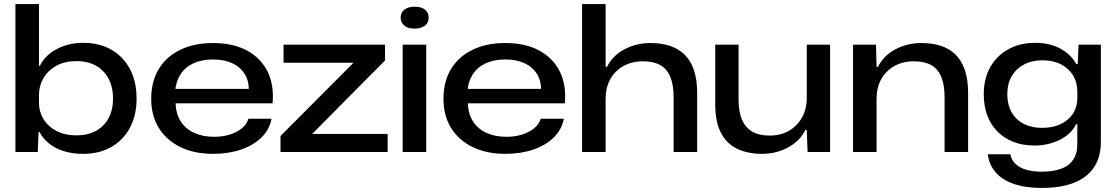

<svg xmlns="http://www.w3.org/2000/svg" viewBox="-20 -749 5499 946"><path d="M390 9Q336 9 293.5 -4.5Q251 -18 221 -42.5Q191 -67 175 -98H170L166 0H56V-729H172V-425H177Q202 -477 260 -507.5Q318 -538 390 -538Q450 -538 498 -519Q546 -500 581 -463.5Q616 -427 634.5 -377Q653 -327 653 -264Q653 -181 620 -119.5Q587 -58 528 -24.5Q469 9 390 9ZM357 -82Q411 -82 451.5 -103.5Q492 -125 514.5 -166Q537 -207 537 -264Q537 -307 524 -341Q511 -375 487.5 -399Q464 -423 431 -435.5Q398 -448 358 -448Q299 -448 257.5 -425Q216 -402 194 -364Q172 -326 172 -281V-242Q172 -199 194 -162.5Q216 -126 258 -104Q300 -82 357 -82Z M1030 9Q936 9 867.5 -25Q799 -59 762 -119.5Q725 -180 725 -262Q725 -347 762 -408.5Q799 -470 868 -503.5Q937 -537 1029 -537Q1128 -537 1196 -500.5Q1264 -464 1297.5 -398Q1331 -332 1323 -240H845Q847 -188 870.5 -151Q894 -114 936.5 -94.5Q979 -75 1035 -75Q1098 -75 1145 -99.5Q1192 -124 1204 -164H1318Q1308 -111 1268.5 -72Q1229 -33 1167.5 -12Q1106 9 1030 9ZM843 -301 837 -311H1214L1206 -302Q1207 -351 1185 -385.5Q1163 -420 1123.5 -438Q1084 -456 1029 -456Q974 -456 933 -437Q892 -418 869.5 -383Q847 -348 843 -301Z M1362 0V-79L1722 -440H1377V-529H1877V-451L1518 -89H1890V0Z M1964 0V-529H2080V0ZM2023 -608Q1989 -608 1971.5 -623.5Q1954 -639 1954 -662Q1954 -688 1973 -702Q1992 -716 2023 -716Q2057 -716 2074.5 -701Q2092 -686 2092 -662Q2092 -636 2073 -622Q2054 -608 2023 -608Z M2470 9Q2376 9 2307.5 -25Q2239 -59 2202 -119.5Q2165 -180 2165 -262Q2165 -347 2202 -408.5Q2239 -470 2308 -503.5Q2377 -537 2469 -537Q2568 -537 2636 -500.5Q2704 -464 2737.5 -398Q2771 -332 2763 -240H2285Q2287 -188 2310.5 -151Q2334 -114 2376.5 -94.5Q2419 -75 2475 -75Q2538 -75 2585 -99.5Q2632 -124 2644 -164H2758Q2748 -111 2708.5 -72Q2669 -33 2607.5 -12Q2546 9 2470 9ZM2283 -301 2277 -311H2654L2646 -302Q2647 -351 2625 -385.5Q2603 -420 2563.5 -438Q2524 -456 2469 -456Q2414 -456 2373 -437Q2332 -418 2309.5 -383Q2287 -348 2283 -301Z M2848 0V-729H2964V-420H2971Q2999 -476 3057.5 -506.5Q3116 -537 3185 -537Q3236 -537 3278 -524Q3320 -511 3350.5 -482.5Q3381 -454 3398 -406.5Q3415 -359 3415 -290V0H3299V-270Q3299 -330 3283 -369.5Q3267 -409 3233.5 -428Q3200 -447 3148 -447Q3093 -447 3051.5 -423.5Q3010 -400 2987 -359Q2964 -318 2964 -262V0Z M3734 9Q3666 9 3614 -15Q3562 -39 3533 -93Q3504 -147 3504 -237V-529H3619V-258Q3619 -199 3635.5 -160Q3652 -121 3685.5 -101Q3719 -81 3771 -81Q3826 -81 3867 -104.5Q3908 -128 3931.5 -170Q3955 -212 3955 -267V-529H4070V0H3959L3955 -108H3948Q3920 -53 3862 -22Q3804 9 3734 9Z M4183 0V-529H4296L4299 -420H4306Q4335 -477 4393.5 -507Q4452 -537 4520 -537Q4571 -537 4613 -524Q4655 -511 4685.5 -482.5Q4716 -454 4733 -406.5Q4750 -359 4750 -290V0H4634V-270Q4634 -330 4618 -369.5Q4602 -409 4568.5 -428Q4535 -447 4483 -447Q4428 -447 4386.5 -423.5Q4345 -400 4322 -359Q4299 -318 4299 -262V0Z M5112 177Q5032 177 4974.5 157Q4917 137 4885 99.5Q4853 62 4847 11H4958Q4963 39 4983.5 58.5Q5004 78 5037 87.5Q5070 97 5113 97Q5166 97 5205.5 83.5Q5245 70 5266.5 39.5Q5288 9 5288 -39V-137H5282Q5258 -88 5201.5 -60Q5145 -32 5077 -32Q5019 -32 4973 -50Q4927 -68 4894 -101.5Q4861 -135 4844 -181.5Q4827 -228 4827 -285Q4827 -361 4859 -418Q4891 -475 4948.5 -506.5Q5006 -538 5081 -538Q5152 -538 5204.5 -509.5Q5257 -481 5283 -433H5290L5294 -529H5404V-50Q5404 23 5371 74Q5338 125 5273 151Q5208 177 5112 177ZM5114 -119Q5167 -119 5206 -137.5Q5245 -156 5266.5 -189Q5288 -222 5288 -265V-297Q5288 -343 5267 -377.5Q5246 -412 5207.5 -432Q5169 -452 5116 -452Q5064 -452 5025 -431Q4986 -410 4964.5 -373Q4943 -336 4943 -285Q4943 -233 4964.5 -195.5Q4986 -158 5024.5 -138.5Q5063 -119 5114 -119Z"/></svg>

Font: Mona Sans Expanded Medium
Style: Regular
Weight: 500
Width: 7
Designer: Deni Anggara
Foundry: GitHub
Version: Version 2.000